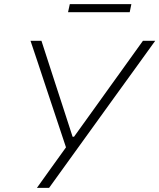

<svg xmlns="http://www.w3.org/2000/svg" viewBox="-20 -911 772 931"><path d="M159 0Q192 -46.5 226.8 -94.8Q261.5 -143 300 -196.5L196 -509Q179 -561 163.5 -607.2Q148 -653.5 128 -713H181Q202.5 -647 218 -599Q233.5 -551 247.5 -508Q261.5 -465 278.5 -413L332 -248H339L455.5 -410Q484.5 -450.5 509.2 -485Q534 -519.5 558.5 -553.5Q583 -587.5 610.5 -626Q638 -664.5 673 -713H732.5Q686 -648.5 635.5 -578.5Q585 -508.5 542.5 -450L379.5 -224Q343 -173.5 300.2 -114Q257.5 -54.5 218 0ZM310 -852 318.5 -891H617L609 -852Z"/></svg>

Font: Commissioner ExtraLight
Style: Italic
Weight: 200
Italic angle: -12°
Designer: Kostas Bartsokas
Foundry: Kostas Bartsokas
Version: Version 1.000; ttfautohint (v1.8.3)